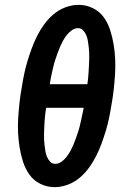

<svg xmlns="http://www.w3.org/2000/svg" viewBox="-20 -763 540 791"><path d="M205 8Q174 8 146.5 -5.5Q119 -19 102 -42.5Q85 -66 75.5 -95Q66 -124 61 -154Q56 -184 54.5 -215Q53 -246 55 -277.5Q57 -309 60.5 -341Q64 -373 70 -405Q74 -431 79.5 -457.5Q85 -484 93 -510.5Q101 -537 110.5 -563Q120 -589 132.5 -614Q145 -639 162 -662.5Q179 -686 201 -704.5Q223 -723 250 -733Q277 -743 304 -743Q335 -743 362.5 -729.5Q390 -716 407 -692.5Q424 -669 433.5 -640Q443 -611 448 -581Q453 -551 454.5 -520Q456 -489 454 -457.5Q452 -426 448.5 -394Q445 -362 439 -330Q435 -304 429.5 -277.5Q424 -251 416 -224.5Q408 -198 398.5 -172Q389 -146 376.5 -121Q364 -96 347 -72.5Q330 -49 308 -30.5Q286 -12 259 -2Q232 8 205 8ZM185 -416H340Q342 -428 343 -441Q344 -454 345 -467Q346 -480 346.5 -493Q347 -506 347.5 -519Q348 -532 347.5 -544.5Q347 -557 345.5 -569.5Q344 -582 342 -594.5Q340 -607 335.5 -618Q331 -629 322.5 -638Q314 -647 301 -647Q288 -647 276 -638.5Q264 -630 255 -618.5Q246 -607 239.5 -595Q233 -583 227.5 -570.5Q222 -558 217.5 -545Q213 -532 208.5 -519Q204 -506 201 -493.5Q198 -481 195 -468Q192 -455 189.5 -442Q187 -429 185 -416ZM208 -88Q221 -88 233 -96.5Q245 -105 254 -116.5Q263 -128 269.5 -140Q276 -152 281.5 -164.5Q287 -177 291.5 -190Q296 -203 300.5 -216Q305 -229 308 -241.5Q311 -254 314 -267Q317 -280 319.5 -293Q322 -306 325 -319H170Q168 -307 166.5 -294Q165 -281 164 -268Q163 -255 162.5 -242Q162 -229 161.5 -216Q161 -203 161.5 -190.5Q162 -178 163.5 -165.5Q165 -153 167 -140.5Q169 -128 173.5 -117Q178 -106 186.5 -97Q195 -88 208 -88Z"/></svg>

Font: Iosevka Curly
Style: Bold Italic
Weight: 700
Italic angle: -9°
Monospace: yes
Designer: Belleve Invis
Foundry: Belleve Invis
Version: Version 22.1.2; ttfautohint (v1.8.4)